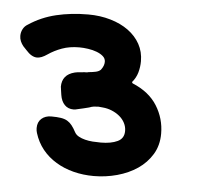

<svg xmlns="http://www.w3.org/2000/svg" viewBox="-39 -656 488 475"><g transform="rotate(5 205.0 -418.5)"><path d="M157.2 -381.8Q153.8 -380.9 151.1 -380.4Q148.4 -379.9 146 -379.9Q132.3 -379.9 123.8 -388.7Q115.2 -397.5 112.8 -413.1L110.8 -426.8Q110.8 -428.7 110.4 -430.2Q109.9 -431.6 109.9 -433.1Q109.9 -463.4 141.1 -471.2Q147.9 -472.7 153.3 -472.9Q158.7 -473.1 164.1 -474.1Q166.5 -474.1 169.2 -474.1Q171.9 -474.1 174.8 -475.1Q185.5 -476.1 193.1 -477.8Q200.7 -479.5 205.1 -483.9Q212.9 -494.1 212.9 -503.9Q212.9 -512.2 206.5 -517.8Q200.2 -523.4 190.4 -527.1Q180.7 -530.8 168.9 -532.5Q157.2 -534.2 147 -534.2Q123 -534.2 104.2 -527.3Q85.4 -520.5 69.8 -509.8Q55.7 -500 44.9 -500Q31.2 -500 17.1 -516.1L8.8 -524.9Q4.4 -530.3 1.7 -536.6Q-1 -543 -1 -549.8Q-1 -559.1 3.2 -566.9Q7.3 -574.7 15.1 -579.1Q45.9 -599.6 82.8 -608.4Q119.6 -617.2 162.1 -617.2Q191.9 -617.2 217.5 -609.6Q243.2 -602.1 262 -588.4Q280.8 -574.7 291.3 -555.7Q301.8 -536.6 301.8 -513.2Q301.8 -499 297.9 -485.1Q293.9 -471.2 284.2 -460L286.1 -457Q327.6 -439.9 347.4 -408.2Q367.2 -376.5 367.2 -338.9Q367.2 -310.1 353.8 -287.8Q340.3 -265.6 318.4 -250.7Q296.4 -235.8 268.1 -228Q239.7 -220.2 210 -220.2Q183.6 -220.2 159.7 -226.3Q135.7 -232.4 116 -244.4Q96.2 -256.3 82 -273.9Q67.9 -291.5 61 -314Q60.1 -316.9 59.6 -319.8Q59.1 -322.8 59.1 -326.2Q59.1 -341.3 68.6 -349.6Q78.1 -357.9 92.8 -357.9Q106.9 -357.9 116.5 -356.4Q126 -355 132.6 -351.1Q139.2 -347.2 144.3 -340.8Q149.4 -334.5 154.8 -324.2Q158.2 -317.9 165.3 -314Q172.4 -310.1 181.2 -307.9Q189.9 -305.7 200.2 -304.9Q210.4 -304.2 220.2 -304.2Q245.6 -304.2 261.7 -311.8Q277.8 -319.3 277.8 -337.9Q277.8 -348.6 272.9 -357.9Q268.1 -367.2 259.5 -374.3Q251 -381.3 240.2 -385.7Q229.5 -390.1 217.8 -391.1Q215.3 -391.1 212.6 -391.6Q210 -392.1 207 -392.1Q201.2 -392.1 195.6 -391.4Q189.9 -390.6 184.1 -388.2Q177.7 -386.7 170.4 -384.8Q163.1 -382.8 157.2 -381.8Z"/></g></svg>

Font: Gochi Hand Cyrillic
Style: Regular
Weight: 400
Designer: Juan Pablo del Peral; Denis Ignatov
Foundry: Juan Pablo del Peral; Denis Ignatov
Version: Version 1.00 June 29, 2018, initial release